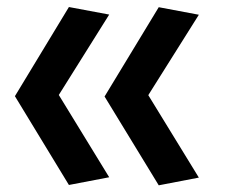

<svg xmlns="http://www.w3.org/2000/svg" viewBox="-20 -544 660 560"><path d="M298.5 -27 151.5 -267 298.5 -501.5 181 -523.5 23.5 -263.5 181 -4.5ZM560 -26 412.5 -266.5 560 -501 443 -523 285 -262.5 443 -3.5Z"/></svg>

Font: Monaspace Neon SemiBold
Style: Regular
Weight: 600
Designer: Riley Cran & the Lettermatic Team
Foundry: Lettermatic
Version: Version 1.200 (Monaspace Neon)